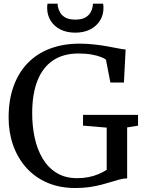

<svg xmlns="http://www.w3.org/2000/svg" viewBox="-20 -982 762 1014"><path d="M378.5 11Q294.5 11 229 -17.5Q163.5 -46 118.2 -97Q73 -148 49.2 -215.5Q25.5 -283 25.5 -361Q25.5 -454.5 52 -527.2Q78.5 -600 127.5 -650Q176.5 -700 245.8 -725.8Q315 -751.5 400 -751.5Q439.5 -751.5 477.2 -747.2Q515 -743 548 -737Q581 -731 605.8 -726.2Q630.5 -721.5 643.5 -720.5L634.5 -546H563L539.5 -667Q533 -673 514.2 -680.5Q495.5 -688 465.2 -693.8Q435 -699.5 393.5 -699.5Q315.5 -699.5 261.2 -663.8Q207 -628 178.5 -557.8Q150 -487.5 150 -383Q150 -316 163.2 -254.5Q176.5 -193 205 -145Q233.5 -97 278.8 -69Q324 -41 387.5 -41Q419.5 -41 447.2 -46.5Q475 -52 499 -62Q523 -72 543.5 -85V-308L418.5 -318.5V-375.5H709V-318.5L651.5 -309V-40Q632 -39.5 611.2 -34Q590.5 -28.5 566.5 -21Q542.5 -13.5 514.5 -6.2Q486.5 1 452.8 6Q419 11 378.5 11ZM377.5 -809.5Q333 -809.5 299.8 -826Q266.5 -842.5 247.8 -872.5Q229 -902.5 229 -940.5Q229 -946 229.5 -951.8Q230 -957.5 231 -962.5H284.5Q284.5 -960 284.8 -956.2Q285 -952.5 285.5 -948Q288.5 -932 297.5 -916Q306.5 -900 325.5 -889.2Q344.5 -878.5 377.5 -878.5Q411 -878.5 430 -889.2Q449 -900 458 -916Q467 -932 469.5 -948Q470.5 -952.5 470.5 -956.2Q470.5 -960 470.5 -962.5H524.5Q525.5 -957.5 526 -952Q526.5 -946.5 526.5 -940.5Q526.5 -902.5 507.8 -872.8Q489 -843 455.5 -826.2Q422 -809.5 377.5 -809.5Z"/></svg>

Font: Merriweather 24pt
Style: Regular
Weight: 400
Designer: Eben Sorkin
Foundry: Eben Sorkin
Version: Version 2.100